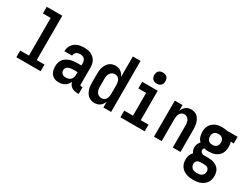

<svg xmlns="http://www.w3.org/2000/svg" viewBox="-70 -1462 3139 2397"><g transform="rotate(30 1500.0 -263.5)"><path d="M75 0V-96H201V-639H89V-735H313V-96H425V0Z M689 8H688Q669 8 649.5 4Q630 0 613.5 -10Q597 -20 584.5 -35Q572 -50 564.5 -68Q557 -86 554 -105Q551 -124 551 -143Q551 -170 557.5 -196Q564 -222 579.5 -243Q595 -264 617.5 -278.5Q640 -293 665 -301.5Q690 -310 716.5 -313.5Q743 -317 769 -317H830V-351Q830 -368 825 -383.5Q820 -399 808.5 -410.5Q797 -422 781 -427Q765 -432 748 -432Q734 -432 719.5 -428.5Q705 -425 693 -416Q681 -407 674.5 -393Q668 -379 668 -365H557Q557 -388 563.5 -411Q570 -434 583 -454Q596 -474 615 -489Q634 -504 656 -512.5Q678 -521 701.5 -524.5Q725 -528 748 -528Q773 -528 798 -524.5Q823 -521 845.5 -511Q868 -501 887 -484.5Q906 -468 918.5 -446.5Q931 -425 936 -400.5Q941 -376 941 -351V-108Q941 -104 942 -100Q943 -96 946 -93Q949 -90 953 -89Q957 -88 961 -88H978V8H961Q940 8 918.5 3.5Q897 -1 878.5 -12Q860 -23 847.5 -41.5Q835 -60 831 -82Q822 -61 807.5 -43.5Q793 -26 774 -14Q755 -2 733 3Q711 8 689 8ZM734 -88Q753 -88 771.5 -93.5Q790 -99 803.5 -112Q817 -125 823.5 -143Q830 -161 830 -180V-221H769Q757 -221 745.5 -220Q734 -219 722.5 -216Q711 -213 700 -208.5Q689 -204 680 -196Q671 -188 666.5 -177Q662 -166 662 -154Q662 -140 667 -127Q672 -114 682.5 -104.5Q693 -95 706.5 -91.5Q720 -88 734 -88Z M1203 8Q1179 8 1155.5 0.5Q1132 -7 1113.5 -22.5Q1095 -38 1082.5 -59.5Q1070 -81 1063 -104Q1056 -127 1053.5 -151.5Q1051 -176 1051 -200V-320Q1051 -344 1053.5 -368.5Q1056 -393 1063 -416Q1070 -439 1082.5 -460.5Q1095 -482 1113.5 -497.5Q1132 -513 1155.5 -520.5Q1179 -528 1203 -528Q1224 -528 1244 -522.5Q1264 -517 1281 -504.5Q1298 -492 1310 -475Q1322 -458 1330 -438V-735H1441V0H1330V-82Q1322 -62 1310 -45Q1298 -28 1281 -15.5Q1264 -3 1244 2.5Q1224 8 1203 8ZM1249 -88Q1262 -88 1274.5 -92Q1287 -96 1297 -104.5Q1307 -113 1313.5 -124.5Q1320 -136 1323.5 -148.5Q1327 -161 1328.5 -174Q1330 -187 1330 -200V-320Q1330 -333 1328.5 -346Q1327 -359 1323.5 -371.5Q1320 -384 1313.5 -395.5Q1307 -407 1297 -415.5Q1287 -424 1274.5 -428Q1262 -432 1249 -432Q1229 -432 1210.5 -422.5Q1192 -413 1181 -396.5Q1170 -380 1166 -360Q1162 -340 1162 -320V-200Q1162 -180 1166 -160Q1170 -140 1181 -123.5Q1192 -107 1210.5 -97.5Q1229 -88 1249 -88Z M1575 0V-96H1701V-424H1589V-520H1813V-96H1925V0ZM1757 -590Q1741 -590 1725 -595Q1709 -600 1698 -611Q1687 -622 1682 -638Q1677 -654 1677 -670Q1677 -686 1682 -702Q1687 -718 1698 -729Q1709 -740 1725 -745Q1741 -750 1757 -750Q1773 -750 1789 -745Q1805 -740 1816 -729Q1827 -718 1832 -702Q1837 -686 1837 -670Q1837 -654 1832 -638Q1827 -622 1816 -611Q1805 -600 1789 -595Q1773 -590 1757 -590Z M2059 0V-520H2170V-438Q2178 -458 2190 -475Q2202 -492 2218.5 -504.5Q2235 -517 2255 -522.5Q2275 -528 2296 -528Q2320 -528 2343 -520Q2366 -512 2383.5 -496Q2401 -480 2412 -458.5Q2423 -437 2429.5 -414Q2436 -391 2438.5 -367.5Q2441 -344 2441 -320V0H2330V-320Q2330 -333 2328.5 -346Q2327 -359 2323.5 -371.5Q2320 -384 2313.5 -395Q2307 -406 2297.5 -415Q2288 -424 2275.5 -428Q2263 -432 2250 -432Q2237 -432 2224.5 -428Q2212 -424 2202.5 -415Q2193 -406 2186.5 -395Q2180 -384 2176.5 -371.5Q2173 -359 2171.5 -346Q2170 -333 2170 -320V0Z M2750 223Q2724 223 2698.5 219.5Q2673 216 2649 207Q2625 198 2604 182.5Q2583 167 2568.5 145.5Q2554 124 2548 98.5Q2542 73 2542 47Q2542 16 2552.5 -13.5Q2563 -43 2585 -64Q2573 -80 2567 -98.5Q2561 -117 2561 -136Q2561 -162 2571 -186Q2581 -210 2598 -228Q2573 -252 2562 -285.5Q2551 -319 2551 -354Q2551 -378 2556 -402.5Q2561 -427 2573.5 -448Q2586 -469 2604.5 -485Q2623 -501 2645.5 -511Q2668 -521 2692.5 -524.5Q2717 -528 2741 -528Q2757 -528 2772.5 -526.5Q2788 -525 2803 -522L2810 -520H2964V-424L2920 -426Q2926 -409 2928.5 -390.5Q2931 -372 2931 -354Q2931 -330 2926 -305.5Q2921 -281 2909 -260Q2897 -239 2878 -223Q2859 -207 2836.5 -197Q2814 -187 2790 -183.5Q2766 -180 2741 -180Q2724 -180 2707 -181.5Q2690 -183 2674 -187Q2669 -181 2666 -173Q2663 -165 2663 -157Q2663 -147 2667 -138Q2671 -129 2678 -123Q2685 -117 2694 -114Q2703 -111 2713 -110H2775Q2798 -110 2821 -107Q2844 -104 2865.5 -95.5Q2887 -87 2906 -73Q2925 -59 2937 -39.5Q2949 -20 2954 3Q2959 26 2959 49Q2959 75 2952.5 100Q2946 125 2931.5 146.5Q2917 168 2896 183Q2875 198 2851 207Q2827 216 2801.5 219.5Q2776 223 2750 223ZM2741 -276Q2757 -276 2772.5 -280.5Q2788 -285 2799 -296Q2810 -307 2815 -322.5Q2820 -338 2820 -354Q2820 -369 2816 -383Q2812 -397 2802.5 -408Q2793 -419 2779 -425Q2765 -431 2751 -432H2741Q2725 -432 2709.5 -427.5Q2694 -423 2683 -412Q2672 -401 2667 -385.5Q2662 -370 2662 -354Q2662 -338 2667 -322.5Q2672 -307 2683 -296Q2694 -285 2709.5 -280.5Q2725 -276 2741 -276ZM2750 127Q2768 127 2785.5 123.5Q2803 120 2817.5 110Q2832 100 2840 83.5Q2848 67 2848 49Q2848 35 2843 22Q2838 9 2827 0.5Q2816 -8 2802.5 -11Q2789 -14 2775 -14H2717Q2705 -13 2693 -9Q2681 -5 2671.5 3Q2662 11 2658 23Q2654 35 2654 47Q2654 65 2661.5 82Q2669 99 2683 109Q2697 119 2715 123Q2733 127 2750 127Z"/></g></svg>

Font: Iosevka SS18
Style: Bold
Weight: 700
Monospace: yes
Designer: Belleve Invis
Foundry: Belleve Invis
Version: Version 25.1.1; ttfautohint (v1.8.4)